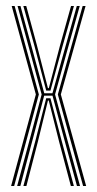

<svg xmlns="http://www.w3.org/2000/svg" viewBox="-20 -620 324 640"><path d="M37.2 0 83 -170 118.8 -305.2 78.2 -454.5 38.5 -600H48.2L86.2 -461L127.5 -309.2H154.8L194.8 -453L236 -600H245.8L202.8 -446.8L163.5 -305.2L200.2 -169.5L246.8 0H236.5L192.5 -161.8L155 -301H127.2L90.8 -162.2L47.8 0ZM58 0 98.8 -154.2 134 -292.5H148.2L184.5 -154.5L226.2 0H216.2L177.2 -147L142.5 -284.8H139.8L106.2 -147.5L68 0ZM17 0 99.5 -305.2 19 -600H28.8L109.5 -305.2L27.2 0ZM257 0 172.8 -305.2 255.5 -600H265.2L182.8 -305.2L267.2 0ZM134 -318 95 -466.2 57.8 -600H67.5L102.2 -472.2L139.8 -326.2H142.8L179.5 -466.5L216.8 -600H226.5L186.8 -459.8L148.2 -318Z"/></svg>

Font: Big Shoulders Inline Text Thin ExtraLight
Style: Regular
Weight: 250
Version: Version 2.002